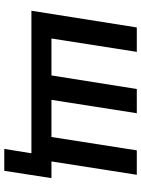

<svg xmlns="http://www.w3.org/2000/svg" viewBox="102 -648 675 920"><g transform="rotate(90 440.0 -187.5)"><path d="M693 130 714 0H31L111 -505H228L164 -96H341L406 -505H522L458 -96H636L700 -505H817L753 -96H833L798 130Z"/></g></svg>

Font: Mulish ExtraLight
Style: Italic
Weight: 200
Italic angle: -9°
Designer: Vernon Adams
Foundry: Vernon Adams
Version: Version 3.603